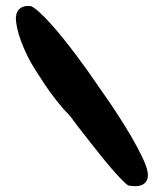

<svg xmlns="http://www.w3.org/2000/svg" viewBox="-20 -627 566 646"><path d="M411 -3Q401.5 -10 386 -26Q370.5 -42 352 -63.8Q333.5 -85.5 314 -110Q294.5 -134.5 275.8 -158.2Q257 -182 241.2 -202.8Q225.5 -223.5 215 -237.5Q193.5 -259 171.8 -286.5Q150 -314 131.2 -342Q112.5 -370 98.5 -392.5Q84 -415 72 -439.5Q60 -464 51 -488Q42 -512 37.5 -533.2Q33 -554.5 33.5 -569.5Q35 -589.5 48 -599.2Q61 -609 84 -606.5Q95.5 -601.5 112.2 -586.2Q129 -571 149 -549Q169 -527 190.2 -500.8Q211.5 -474.5 232 -447.2Q252.5 -420 270.5 -395Q288.5 -370 301.5 -350.5Q327 -314.5 352.8 -276.5Q378.5 -238.5 401.5 -201.2Q424.5 -164 442.2 -130.8Q460 -97.5 470 -72Q475 -58 476.8 -47.5Q478.5 -37 477 -29.5Q474.5 -17.5 466.2 -10.2Q458 -3 444.5 -1.2Q431 0.5 411 -3Z"/></svg>

Font: Gluten SemiBold
Style: Regular
Weight: 600
Designer: Tyler Finck
Foundry: Etcetera Type Company
Version: Version 1.300